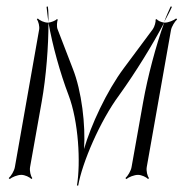

<svg xmlns="http://www.w3.org/2000/svg" viewBox="-20 -541 568 594"><path d="M7 10 10 13C17 7 34 0 46 0C57 0 72 7 77 13L80 10C75 4 71 -12 73 -24L109 -226C123 -304 130 -399 130 -471H128C117 -471 102 -478 97 -484L94 -481C99 -475 103 -459 101 -449L26 -24C24 -12 14 4 7 10ZM130 -471V-473ZM124 -520C126 -506 127 -490 130 -473C130 -491 130 -507 128 -521ZM488 -471V-473ZM488 -473C497 -490 506 -506 512 -520L508 -521C502 -507 494 -491 488 -473ZM368 10 371 13C378 7 395 0 407 0C418 0 433 7 438 13L441 10C436 4 432 -12 434 -24L509 -448C511 -459 521 -475 528 -481L525 -484C518 -478 501 -471 490 -471H488C462 -399 437 -304 423 -226L387 -24C385 -12 375 4 368 10ZM130 -471C142 -402 166 -315 192 -247C223 -166 230 -37 218 33H222C234 -37 289 -166 349 -247C398 -315 452 -402 488 -471C480 -472 467 -477 465 -482L461 -480C463 -475 458 -458 453 -451L363 -330C310 -259 261 -153 240 -80C245 -153 233 -259 205 -329L158 -451C155 -458 156 -475 159 -480L156 -482C152 -477 138 -472 130 -471Z"/></svg>

Font: Armata Saber
Style: RgIta
Weight: 400
Designer: Jasper
Foundry: Cannot Into Space Fonts
Version: Version 0.970